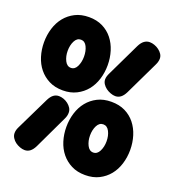

<svg xmlns="http://www.w3.org/2000/svg" viewBox="-136 -846 872 961"><g transform="rotate(20 300.0 -365.0)"><path d="M425 10Q383 10 351.5 -6Q320 -22 298.5 -48.5Q277 -75 266 -110.5Q255 -146 255 -185Q255 -224 266 -259.5Q277 -295 298.5 -321.5Q320 -348 351.5 -364Q383 -380 425 -380Q467 -380 498.5 -364.5Q530 -349 551.5 -322Q573 -295 584 -259.5Q595 -224 595 -185Q595 -146 584 -110.5Q573 -75 551.5 -48.5Q530 -22 498.5 -6Q467 10 425 10ZM425 -110Q446 -110 457.5 -133Q469 -156 469 -185Q469 -215 457.5 -237.5Q446 -260 425 -260Q404 -260 392.5 -237.5Q381 -215 381 -185Q381 -156 392.5 -133Q404 -110 425 -110ZM175 -350Q133 -350 101.5 -366Q70 -382 48.5 -408.5Q27 -435 16 -470.5Q5 -506 5 -545Q5 -584 16 -619.5Q27 -655 48.5 -681.5Q70 -708 101.5 -724Q133 -740 175 -740Q216 -740 247.5 -724.5Q279 -709 300.5 -682Q322 -655 333 -619.5Q344 -584 344 -545Q344 -506 333 -470.5Q322 -435 300.5 -408.5Q279 -382 247.5 -366Q216 -350 175 -350ZM175 -470Q196 -470 207 -493Q218 -516 218 -545Q218 -575 207 -597.5Q196 -620 175 -620Q154 -620 142.5 -597.5Q131 -575 131 -545Q131 -516 142.5 -493Q154 -470 175 -470ZM117 -278Q127 -298 139.5 -307.5Q152 -317 168 -317Q180 -317 193 -312.5Q206 -308 217 -299.5Q228 -291 235 -280Q242 -269 242 -255Q242 -247 240 -238.5Q238 -230 233 -220L149 -43Q139 -23 126.5 -13.5Q114 -4 98 -4Q86 -4 72.5 -9Q59 -14 48 -22Q37 -30 29.5 -42Q22 -54 22 -67Q22 -75 24 -83Q26 -91 31 -101ZM451 -687Q461 -707 474 -716.5Q487 -726 503 -726Q515 -726 528 -721.5Q541 -717 552.5 -708.5Q564 -700 571 -689Q578 -678 578 -665Q578 -657 575.5 -648Q573 -639 568 -629L483 -452Q473 -432 460.5 -422.5Q448 -413 432 -413Q420 -413 406.5 -418Q393 -423 382 -431Q371 -439 363.5 -450.5Q356 -462 356 -475Q356 -483 358.5 -491.5Q361 -500 366 -510Z"/></g></svg>

Font: Maple Mono ExtraBold
Style: Regular
Weight: 800
Monospace: yes
Designer: subframe7536
Version: Version 7.000